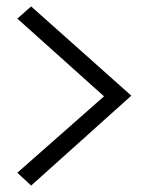

<svg xmlns="http://www.w3.org/2000/svg" viewBox="-20 -657 462 598"><path d="M34 -599 304 -357 34 -119 77 -79 389 -359 77 -637Z"/></svg>

Font: AdventPro_ExpandedRegular
Style: ExpandedRegular
Weight: 400
Width: 7
Designer: VivaRado, Andreas Kalpakidis
Foundry: VivaRado, Andreas Kalpakidis
Version: Version 3.000